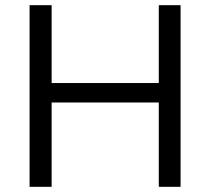

<svg xmlns="http://www.w3.org/2000/svg" viewBox="-20 -720 810 740"><path d="M94 0V-700H179V-400H592V-700H676V0H592V-325H179V0Z"/></svg>

Font: REM Light
Style: Regular
Weight: 300
Designer: Octavio Pardo
Foundry: Ashler Design
Version: Version 1.005;gftools[0.9.28]